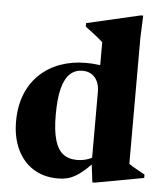

<svg xmlns="http://www.w3.org/2000/svg" viewBox="-53 -785 728 850"><g transform="rotate(5 310.5 -360.5)"><path d="M378.5 -384Q378.5 -424 358.2 -447.8Q338 -471.5 302 -471.5Q271 -471.5 248.2 -451Q225.5 -430.5 213.5 -385.8Q201.5 -341 201.5 -267Q201.5 -197.5 213.8 -155.5Q226 -113.5 250.5 -94.8Q275 -76 312 -76Q338 -76 361.5 -84.2Q385 -92.5 404.5 -111.5L406.5 -90.5Q378 -58.5 355.2 -38.2Q332.5 -18 313 -6.8Q293.5 4.5 274.8 8.8Q256 13 235.5 13Q171.5 13 125.2 -16.5Q79 -46 54 -99.2Q29 -152.5 29 -223Q29 -291.5 50.8 -344.8Q72.5 -398 111.5 -434.2Q150.5 -470.5 202.5 -489Q254.5 -507.5 315 -507.5Q345.5 -507.5 375 -503.5Q404.5 -499.5 433.8 -491Q463 -482.5 491.5 -468.5L378.5 -462V-605Q372.5 -611 359.5 -621.5Q346.5 -632 330.8 -644.2Q315 -656.5 300 -667.5V-683L538 -738H549L545 -638V-79Q550 -75.5 558.5 -70.2Q567 -65 577.2 -59Q587.5 -53 597.8 -47.5Q608 -42 616 -37.5V-22.5L400.5 17H389L378.5 -69Z"/></g></svg>

Font: Newsreader 60pt
Style: Bold
Weight: 700
Designer: Hugues Gentile
Foundry: Production Type
Version: Version 1.003